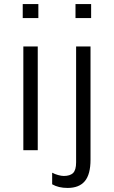

<svg xmlns="http://www.w3.org/2000/svg" viewBox="-20 -740 560 946"><path d="M169 -651H92V-720H169ZM166 -511V0H95V-511ZM429 -651H352V-720H429ZM426 47Q426 119 398 152.5Q370 186 313 186Q268 186 237 168V111Q250 118 266.5 122.5Q283 127 294 127Q325 127 340 112.5Q355 98 355 60V-511H426Z"/></svg>

Font: Chivo Light
Style: Regular
Weight: 300
Designer: Hector Gatti
Foundry: Omnibus-Type
Version: Version 1.007